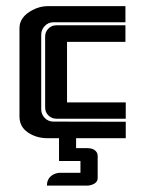

<svg xmlns="http://www.w3.org/2000/svg" viewBox="-20 -447 470 621"><path d="M226.1 32.2H263.2Q284.2 32.2 293 45.9Q295.9 50.8 295.9 57.1V128.4Q295.9 145.5 274.4 151.4Q268.6 153.3 263.2 153.3H131.8Q131.8 126 157.2 115.2Q165 112.3 172.9 111.8H240.2V73.7H170.9V0H226.1ZM385.7 -427.2V-375H152.8Q136.2 -375 124.8 -363Q113.3 -351.1 113.3 -334V-93.8Q113.3 -77.1 124.8 -65.4Q136.2 -53.7 152.8 -53.7L386.7 -53.2V0H133.8Q97.7 0 70.3 -18.6Q43 -37.1 43 -70.3V-356Q43 -392.1 84.5 -414.1Q108.9 -427.2 134.3 -427.2ZM162.1 -365.2H385.7V-311.5H196.8V-115.7H386.7V-63H162.6Q147.5 -63 136.7 -73.5Q126 -84 126 -99.6V-328.6Q126 -343.8 136.5 -354.5Q147 -365.2 162.1 -365.2Z"/></svg>

Font: Ebtekar Inline 2
Style: Inline-2
Weight: 500
Designer: Arman Khorramak
Foundry: Arman Khorramak
Version: Version 2.000